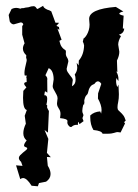

<svg xmlns="http://www.w3.org/2000/svg" viewBox="-20 -465 484 671"><path d="M144.5 -89.4Q147.5 -82 150.9 -77.1L147.5 -1.5Q141.1 -5.9 135.7 -10.7L148.9 20.5L144 69.3L157.7 84.5L144 83.5L147 114.3Q156.7 129.4 156.7 143.1Q156.7 159.2 141.1 169.9L116.2 174.8L112.3 186L90.3 184.1Q73.7 157.2 60.5 157.2Q55.7 157.2 50.8 161.1L36.1 112.8L58.6 114.7L53.7 100.6Q45.9 93.8 45.9 86.9Q45.9 82.5 50.3 77.6Q54.7 72.8 60.5 68.1Q66.4 63.5 70.8 59.8Q75.2 56.2 75.2 53.7Q75.2 51.8 73.5 50.8Q71.8 49.8 69.6 49.1Q67.4 48.3 65.7 47.1Q64 45.9 64 43.5Q64 37.1 73.2 25.9Q61.5 16.6 61.5 0.5Q61.5 -14.2 70.3 -32.7L66.4 -60.5L73.7 -80.6Q60.5 -83.5 60.5 -123L61.5 -147.5L72.3 -159.7Q64.5 -168 64.5 -172.4Q64.5 -177.7 73.2 -178.2L72.8 -191.9L71.8 -193.8Q72.3 -195.8 72.8 -198.2V-201.7L67.4 -200.7Q65.4 -200.7 65.4 -210.4Q65.4 -221.7 73.2 -252.4V-257.3L71.3 -263.7Q71.3 -268.1 71.8 -272Q60.1 -282.7 60.1 -295.4Q60.1 -304.2 65.9 -313.5L57.6 -343.8V-373.5L61.5 -379.9Q59.1 -386.7 52.2 -386.7L28.3 -379.9Q20 -379.9 14.2 -389.6L10.3 -412.6L20.5 -433.6Q28.8 -437.5 36.1 -437.5Q42.5 -437.5 51.3 -434.6Q53.7 -436.5 57.6 -436.5H61.5Q69.8 -439 78.6 -439.5Q79.1 -439.5 80.1 -439.9Q89.4 -443.4 97.2 -443.4Q101.6 -443.4 104.5 -440.4Q106.9 -437.5 108.9 -434.6Q110.4 -434.1 111.3 -433.6L130.9 -444.8Q130.9 -438 145.5 -431.2Q152.3 -429.7 159.2 -425.3L173.8 -385.7L186.5 -385.3L177.2 -374.5L186 -370.6L187.5 -360.8Q184.1 -362.3 180.7 -365.2L195.3 -326.2L187.5 -322.3Q190.9 -308.1 195.1 -302.2Q199.2 -296.4 202.6 -293.9Q206.1 -291.5 208.3 -290Q210.4 -288.6 210.4 -283.7L210 -277.8Q210 -270.5 214.4 -263.9Q218.8 -257.3 218.8 -250L212.9 -224.6Q212.9 -218.8 216.3 -213.4Q219.7 -208 223.6 -203.1Q227.5 -198.2 231 -193.6Q234.4 -189 234.4 -185.1L231.4 -163.6Q244.1 -169.9 244.1 -186Q244.1 -197.8 241.2 -204.6Q250 -215.8 250 -229.5L248 -245.6L254.9 -236.3L255.4 -253.4Q272.9 -273.4 273.9 -306.2Q272.5 -314.5 269.5 -319.3L272 -330.6Q272.9 -331.1 274.4 -332Q279.3 -336.4 283.4 -343.5Q287.6 -350.6 290.3 -359.9Q293 -369.1 293 -378.9L291.5 -398.9Q291.5 -433.6 384.8 -440.9L411.1 -424.8Q397 -421.4 397 -417.5Q397 -413.6 412.1 -410.2L409.2 -365.2H414.1Q413.1 -348.6 395.5 -343.8L402.8 -338.9Q393.1 -322.3 393.1 -309.1L397 -284.2Q397 -270 388.7 -253.4L390.1 -213.4L386.2 -215.3Q394 -202.6 394 -188L393.6 -181.6L386.7 -192.4L385.7 -182.1Q385.7 -169.9 390.1 -160.6L394 -169.4L395.5 -135.7Q395.5 -120.1 393.1 -108.9Q390.6 -97.7 390.6 -89.8Q390.6 -83 393.8 -79.6Q397 -76.2 401.4 -72.3Q405.8 -68.4 410.6 -62.3Q415.5 -56.2 419.4 -43.5Q414.1 -39.6 414.1 -37.1L417 -33.7L401.4 -2L391.6 -3.4Q387.7 -3.4 384.8 -2.4Q381.8 -1.5 378.4 -0.5Q375 0.5 369.1 1.5Q363.3 2.4 353.5 2.4H338.4Q335.9 -7.8 306.6 -10.7Q295.4 -28.8 295.4 -55.2V-61.5Q308.6 -74.2 330.1 -75.7L333.5 -67.9L335 -80.1Q335 -97.7 322.3 -120.6L322.8 -138.7L334 -171.9Q328.6 -180.7 322.3 -180.7Q315.9 -180.7 310.1 -171.9Q300.8 -168.5 296.6 -163.1Q292.5 -157.7 290.5 -151.9Q288.6 -146 287.6 -140.9Q286.6 -135.7 282.7 -132.8Q276.4 -127.4 273.9 -109.9Q274.9 -110.4 275.4 -110.8L273.4 -97.2L271.5 -101.6Q267.6 -85.9 267.6 -77.6Q267.6 -72.3 269.5 -68.8Q271.5 -65.4 271.5 -61.5L268.1 -52.2L272 -41.5L257.8 -31.2Q254.9 -39.1 252.9 -39.1L252 -28.3L247.6 -28.8Q237.3 -28.8 230 -21.5H224.6Q215.3 -28.8 215.3 -37.1L215.8 -42Q215.8 -49.8 189.9 -52.2L191.4 -65.9Q191.4 -73.2 189.7 -77.6Q188 -82 185.3 -85.9Q182.6 -89.8 180.9 -94Q179.2 -98.1 179.2 -104L181.2 -121.1Q181.2 -127.4 178.2 -133.1Q175.3 -138.7 172.4 -144Q169.4 -149.4 166.7 -154.3Q164.1 -159.2 164.1 -164.1L167.5 -187.5Q167.5 -205.6 161.1 -217.3Q157.7 -223.1 150.4 -227.1L138.7 -202.1L142.6 -197.3Q145.5 -193.4 145.5 -188.5Q145.5 -187 145 -185.5L145.5 -141.1Q140.6 -145 137.2 -146Q135.3 -138.2 134.8 -131.8L136.2 -132.3Q145 -132.3 145 -119.6Q145 -109.9 142.1 -99.1Q143.6 -97.7 145 -96.7Z"/></svg>

Font: Truetypewriter PolyglOTT
Style: Regular
Weight: 400
Designer: Sergey Beatoff a.k.a. Sam_T
Version: Version 3.76